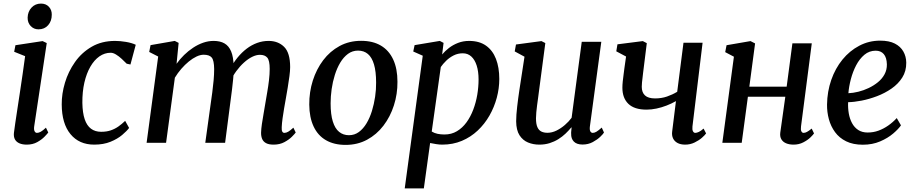

<svg xmlns="http://www.w3.org/2000/svg" viewBox="-20 -796 5103 1070"><path d="M129 10Q105.5 10 88.5 2.8Q71.5 -4.5 63.5 -18.8Q55.5 -33 57.5 -54.5Q60 -75 65 -109.5Q70 -144 76.8 -187.8Q83.5 -231.5 91 -281.2Q98.5 -331 106 -382.5Q113.5 -434 120 -483L59 -507.5L66 -544L217.5 -567L240.5 -556L170.5 -91.5Q168 -73.5 172.8 -64.5Q177.5 -55.5 186 -55.5Q196 -55.5 207.5 -62Q219 -68.5 236 -84.5L249 -57.5Q244 -50.5 228.2 -34.2Q212.5 -18 187.5 -4Q162.5 10 129 10ZM194.5 -632.5Q168.5 -632.5 151 -651Q133.5 -669.5 134 -698Q135 -731.5 155.8 -753.8Q176.5 -776 208.5 -776Q236 -776 252.5 -758.2Q269 -740.5 268.5 -714Q268.5 -678.5 248.2 -655.5Q228 -632.5 194.5 -632.5Z M505 10Q421 10 372.8 -48.5Q324.5 -107 324 -214Q323.5 -273 342 -335Q360.5 -397 397.8 -450Q435 -503 491 -535.5Q547 -568 621.5 -568Q649.5 -568 682 -562.5Q714.5 -557 736.5 -546.5L707 -436.5L686 -441Q673.5 -454 658 -468.2Q642.5 -482.5 626.5 -492.2Q610.5 -502 597 -502Q563 -502 534 -481.8Q505 -461.5 483.5 -424.2Q462 -387 450.2 -335.8Q438.5 -284.5 439 -222.5Q440 -167 452 -131.5Q464 -96 487 -78.8Q510 -61.5 543.5 -61.5Q574 -61.5 597.2 -69.5Q620.5 -77.5 640 -91.2Q659.5 -105 677.5 -122.5L699.5 -83Q687 -66 661 -44Q635 -22 596 -6Q557 10 505 10Z M975.5 -557 964 -440.5Q982.5 -466.5 1006 -489.5Q1029.5 -512.5 1056.5 -530.2Q1083.5 -548 1112.2 -558Q1141 -568 1170.5 -568Q1207 -568 1231.2 -554Q1255.5 -540 1268.2 -509.2Q1281 -478.5 1282 -428Q1282.5 -422.5 1282.2 -416.5Q1282 -410.5 1281.8 -404.5Q1281.5 -398.5 1281 -391.5L1264 -414.5Q1281.5 -448 1304.5 -476Q1327.5 -504 1354.8 -524.8Q1382 -545.5 1413 -556.8Q1444 -568 1477 -568Q1530 -568 1563.5 -534.8Q1597 -501.5 1597 -422Q1597 -402 1593 -371.5Q1589 -341 1583.5 -308Q1578 -275 1573 -247Q1568.5 -221.5 1563.5 -193Q1558.5 -164.5 1554.8 -137Q1551 -109.5 1550 -87.5Q1549 -70 1553 -62.8Q1557 -55.5 1564.5 -55.5Q1575 -55.5 1586.2 -62Q1597.5 -68.5 1615 -84.5L1628 -57.5Q1623 -50.5 1607 -34.2Q1591 -18 1565 -4Q1539 10 1505 10Q1477 10 1461.8 1.2Q1446.5 -7.5 1440.5 -22.8Q1434.5 -38 1435 -57.5Q1435.5 -77 1439.5 -104.8Q1443.5 -132.5 1449 -163Q1454.5 -193.5 1459 -222Q1463.5 -249 1469.2 -282Q1475 -315 1479 -349Q1483 -383 1483 -412Q1483 -458.5 1469.8 -474.5Q1456.5 -490.5 1428.5 -490.5Q1408 -490.5 1385.2 -479.2Q1362.5 -468 1339.8 -447.5Q1317 -427 1297 -399.8Q1277 -372.5 1262.5 -340.5L1282.5 -404.5Q1282 -381.5 1279.2 -353.8Q1276.5 -326 1273.2 -298.8Q1270 -271.5 1266.5 -247L1234.5 0H1124L1154.5 -220Q1158.5 -248 1163 -281.2Q1167.5 -314.5 1170.5 -348.2Q1173.5 -382 1173.5 -411Q1173 -459.5 1160 -475.2Q1147 -491 1115 -491Q1096.5 -491 1075.2 -481Q1054 -471 1032.2 -453.2Q1010.5 -435.5 990.5 -412.5Q970.5 -389.5 954.5 -363L905.5 0H797L861.5 -481L811.5 -506.5L819 -544.5L954 -568Z M1992.5 -568.5Q2057.5 -568.5 2102.5 -542Q2147.5 -515.5 2171.2 -464.5Q2195 -413.5 2195 -340.5Q2195.5 -272 2175.2 -208.8Q2155 -145.5 2117 -95.8Q2079 -46 2025.5 -17.2Q1972 11.5 1906 11.5Q1842 11.5 1796.8 -14.5Q1751.5 -40.5 1727.8 -91Q1704 -141.5 1703.5 -213Q1703 -283 1723.2 -346.8Q1743.5 -410.5 1781.2 -460.5Q1819 -510.5 1872.5 -539.5Q1926 -568.5 1992.5 -568.5ZM1975.5 -514Q1944 -514 1919.2 -495.8Q1894.5 -477.5 1876.2 -447Q1858 -416.5 1846 -378.2Q1834 -340 1828.2 -299.2Q1822.5 -258.5 1822.5 -220Q1822.5 -158 1834.8 -118.8Q1847 -79.5 1870 -61Q1893 -42.5 1924.5 -42.5Q1956 -42.5 1980.2 -60.5Q2004.5 -78.5 2022.8 -109Q2041 -139.5 2052.8 -177.8Q2064.5 -216 2070.5 -256.8Q2076.5 -297.5 2076 -336Q2076 -398 2064.2 -437.2Q2052.5 -476.5 2030.2 -495.2Q2008 -514 1975.5 -514Z M2235.5 254 2336 -485.5 2283 -509 2290.5 -544.5 2431 -568 2452 -557 2444 -492.5Q2460 -511.5 2482.2 -528.8Q2504.5 -546 2532.8 -557Q2561 -568 2594.5 -568Q2651 -568 2688.2 -541.8Q2725.5 -515.5 2744 -467.8Q2762.5 -420 2762.5 -356Q2762.5 -303.5 2748.5 -251.2Q2734.5 -199 2707.8 -152Q2681 -105 2642.2 -68.5Q2603.5 -32 2553.8 -11Q2504 10 2444.5 10Q2428.5 10 2411 7.2Q2393.5 4.5 2377 1L2342 254ZM2386 -63Q2400.5 -54 2418.5 -50.2Q2436.5 -46.5 2457 -46.5Q2496 -46.5 2526.5 -64.8Q2557 -83 2579.8 -114.2Q2602.5 -145.5 2617.5 -185.2Q2632.5 -225 2639.8 -268.2Q2647 -311.5 2647 -353.5Q2647 -398 2636.5 -430.8Q2626 -463.5 2606.5 -481.2Q2587 -499 2559 -499Q2531.5 -499 2508.2 -487.2Q2485 -475.5 2466.8 -457.8Q2448.5 -440 2436.5 -422.5Z M2985.5 10Q2951.5 10 2922.5 -2Q2893.5 -14 2875.2 -42.2Q2857 -70.5 2856.5 -120Q2856.5 -137.5 2858 -158.2Q2859.5 -179 2862.2 -202Q2865 -225 2868 -248.8Q2871 -272.5 2874.5 -294.5L2903 -480L2848.5 -509.5L2855.5 -548L2997.5 -567L3019 -556L2984 -290.5Q2981.5 -269 2978.5 -248.2Q2975.5 -227.5 2973 -208Q2970.5 -188.5 2968.8 -170.5Q2967 -152.5 2967 -137Q2967 -105 2974.8 -87.5Q2982.5 -70 2996.8 -63Q3011 -56 3031 -56Q3056 -56 3081 -68.2Q3106 -80.5 3128 -99.5Q3150 -118.5 3165.5 -139.5L3222 -563H3331L3267.5 -92Q3265 -73 3269.8 -64.2Q3274.5 -55.5 3283.5 -55.5Q3293 -55.5 3304 -62Q3315 -68.5 3333.5 -85L3346 -57.5Q3342 -50 3325.5 -34Q3309 -18 3283.5 -4.2Q3258 9.5 3226.5 9.5Q3194 9.5 3178 -7Q3162 -23.5 3163 -51Q3162.5 -53 3162.8 -56.8Q3163 -60.5 3163.5 -65.5Q3164 -70.5 3164.5 -75.5Q3165 -80.5 3165.5 -85L3164 -86Q3149.5 -68.5 3131.5 -51.2Q3113.5 -34 3091.2 -20.2Q3069 -6.5 3042.8 1.8Q3016.5 10 2985.5 10Z M3584.5 -555.5 3564 -390.5Q3562.5 -376 3560.8 -362.5Q3559 -349 3557.8 -336.5Q3556.5 -324 3556.5 -312Q3556.5 -281 3574.5 -264.2Q3592.5 -247.5 3631 -247.5Q3666.5 -247.5 3697 -258Q3727.5 -268.5 3754 -284.5L3789 -558H3895.5L3839 -91.5Q3837 -73.5 3841.8 -64.5Q3846.5 -55.5 3854.5 -55.5Q3863 -55.5 3874.5 -60.8Q3886 -66 3901 -79.5L3915 -52.5Q3908.5 -43 3891.8 -28.2Q3875 -13.5 3850.8 -1.8Q3826.5 10 3798.5 10Q3773 10 3755.8 0.8Q3738.5 -8.5 3730.8 -25Q3723 -41.5 3726 -63.5L3747 -232.5Q3722.5 -218.5 3694.8 -207.8Q3667 -197 3638.5 -191Q3610 -185 3583 -185Q3515.5 -185 3482 -217.2Q3448.5 -249.5 3448.5 -307Q3448.5 -323 3450.5 -342Q3452.5 -361 3455.2 -380.8Q3458 -400.5 3460 -418L3469 -481L3414.5 -510L3421 -549L3562.5 -567Z M4444 -91.5Q4441.5 -73 4446 -64.2Q4450.5 -55.5 4458 -55.5Q4467 -55.5 4477 -60.8Q4487 -66 4503.5 -79.5L4516.5 -52.5Q4512 -45.5 4496.8 -30.5Q4481.5 -15.5 4457 -2.8Q4432.5 10 4402.5 10Q4378.5 10 4360.8 2.5Q4343 -5 4334.2 -20.2Q4325.5 -35.5 4328.5 -57.5L4356.5 -257H4148L4113.5 0H4005.5L4070 -480L4021.5 -505.5L4029 -544L4162.5 -567L4188 -554L4156 -313H4364L4396 -554.5H4504Z M5001 -97.5Q4987.5 -77.5 4957.8 -52Q4928 -26.5 4885 -8Q4842 10.5 4788.5 10.5Q4734 10.5 4695.5 -8.5Q4657 -27.5 4633.5 -59.8Q4610 -92 4599.2 -131.8Q4588.5 -171.5 4589 -213Q4590 -286 4612.5 -350.5Q4635 -415 4675 -464Q4715 -513 4768.8 -541.2Q4822.5 -569.5 4885 -569.5Q4935 -569.5 4966.8 -553.2Q4998.5 -537 5014.2 -509.2Q5030 -481.5 5030.5 -447Q5031 -399.5 5008.2 -363.8Q4985.5 -328 4948.2 -302.2Q4911 -276.5 4867.5 -260Q4824 -243.5 4781.5 -235.2Q4739 -227 4706.5 -226.5Q4705 -194 4710.2 -163.8Q4715.5 -133.5 4728.5 -109.5Q4741.5 -85.5 4763 -71.5Q4784.5 -57.5 4815.5 -57.5Q4847.5 -57.5 4876 -68Q4904.5 -78.5 4930.2 -96.5Q4956 -114.5 4977.5 -138ZM4860 -513.5Q4824.5 -513.5 4797.2 -490.8Q4770 -468 4751.2 -432Q4732.5 -396 4721.8 -355Q4711 -314 4708 -276.5Q4734 -277.5 4763.5 -284.8Q4793 -292 4821.2 -305.5Q4849.5 -319 4872.8 -338Q4896 -357 4909.5 -382Q4923 -407 4922.5 -437.5Q4921.5 -475.5 4905.2 -494.5Q4889 -513.5 4860 -513.5Z"/></svg>

Font: Merriweather Medium
Style: Italic
Weight: 500
Italic angle: -7.8°
Version: Version 2.101